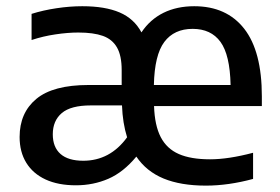

<svg xmlns="http://www.w3.org/2000/svg" viewBox="-20 -572 877 602"><path d="M801 -239.5H463Q465 -178.5 484 -142Q503 -105.5 540.8 -89Q578.5 -72.5 638.5 -72.5Q696 -72.5 773.5 -93V-11Q696 10 625.5 10Q547 10 493 -12.2Q439 -34.5 407.5 -81Q367 -32 319.8 -11.5Q272.5 9 218 9Q162.5 9 123 -9.2Q83.5 -27.5 62.5 -61.5Q41.5 -95.5 41.5 -142.5Q41.5 -218.5 94 -262Q146.5 -305.5 257.5 -305.5H361.5V-352.5Q361.5 -397.5 346.8 -423.2Q332 -449 302.5 -459.5Q273 -470 225.5 -470Q192.5 -470 153.8 -464.2Q115 -458.5 79 -446.5V-528.5Q115.5 -540 157.2 -546.2Q199 -552.5 238 -552.5Q309.5 -552.5 355 -533Q400.5 -513.5 423.5 -470.5Q450.5 -511 492.5 -531.8Q534.5 -552.5 589 -552.5Q690.5 -552.5 745.8 -481.8Q801 -411 801 -270ZM462.5 -305.5H703Q701 -400 671.2 -440.8Q641.5 -481.5 584 -481.5Q526 -481.5 495.2 -440.5Q464.5 -399.5 462.5 -305.5ZM378.5 -141.5Q364.5 -186 362.5 -241.5H265Q202 -241.5 173.8 -217.5Q145.5 -193.5 145.5 -151Q145.5 -110.5 169.8 -89.2Q194 -68 241 -68Q325 -68 378.5 -141.5Z"/></svg>

Font: Encode Sans Medium
Style: Regular
Weight: 500
Designer: Multiple Designers
Foundry: Impallari Type
Version: Version 2.000